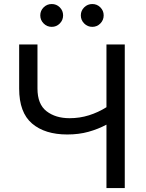

<svg xmlns="http://www.w3.org/2000/svg" viewBox="-20 -953 740 973"><path d="M320.8 -271.5Q207.5 -271.5 142.3 -327.1Q77.1 -382.8 77.1 -503.9V-727.5H169.9V-504.4Q169.9 -424.8 215.8 -389.4Q261.7 -354 332.5 -354Q383.8 -354 430.7 -368.7Q477.5 -383.3 519.5 -409.7V-727.5H612.3V0H519.5V-321.3Q477.5 -298.8 428.7 -285.2Q379.9 -271.5 320.8 -271.5ZM242.2 -816.9Q218.3 -816.9 201.2 -834Q184.1 -851.1 184.1 -875Q184.1 -898.9 201.2 -915.8Q218.3 -932.6 242.2 -932.6Q266.1 -932.6 283 -915.8Q299.8 -898.9 299.8 -875Q299.8 -851.1 283 -834Q266.1 -816.9 242.2 -816.9ZM447.8 -816.9Q423.8 -816.9 406.7 -834Q389.6 -851.1 389.6 -875Q389.6 -898.9 406.7 -915.8Q423.8 -932.6 447.8 -932.6Q471.7 -932.6 488.5 -915.8Q505.4 -898.9 505.4 -875Q505.4 -851.1 488.5 -834Q471.7 -816.9 447.8 -816.9Z"/></svg>

Font: Inter-Regular
Style: Regular
Weight: 400
Designer: Rasmus Andersson
Foundry: rsms
Version: Version 4.000;git-a52131595